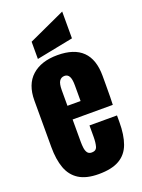

<svg xmlns="http://www.w3.org/2000/svg" viewBox="-179 -1054 845 1140"><g transform="rotate(-20 244.0 -483.5)"><path d="M240.2 7.8Q162.1 7.8 115.7 -21.5Q69.3 -50.8 49.3 -106Q29.3 -161.1 29.3 -238.8V-533.2Q29.3 -635.3 87.9 -687.7Q146.5 -740.2 249 -740.2Q460 -740.2 460 -533.2V-480Q460 -383.3 458 -350.1H204.1V-208.5Q204.1 -189 206.5 -170.2Q209 -151.4 217.5 -139.2Q226.1 -127 245.1 -127Q272.5 -127 279.3 -150.6Q286.1 -174.3 286.1 -212.4V-282.7H460V-241.2Q460 -159.2 439.7 -103.8Q419.4 -48.3 371.3 -20.3Q323.2 7.8 240.2 7.8ZM203.1 -437H286.1V-535.6Q286.1 -575.2 276.4 -592.5Q266.6 -609.9 247.1 -609.9Q226.1 -609.9 214.6 -593.3Q203.1 -576.7 203.1 -535.6ZM133.3 -758.3V-867.2L365.2 -973.6V-804.2Z"/></g></svg>

Font: Anton SC
Style: Regular
Weight: 400
Designer: Vernon Adams
Foundry: Vernon Adams
Version: Version 2.116; ttfautohint (v1.8.4.7-5d5b)